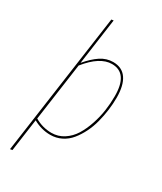

<svg xmlns="http://www.w3.org/2000/svg" viewBox="-228 -815 921 1091"><g transform="rotate(30 232.5 -270.0)"><path d="M295.4 -528.3Q354 -528.3 383.5 -485.6Q413.1 -442.9 413.1 -362.3Q413.1 -322.3 407.7 -281Q402.3 -239.7 391.4 -197.5Q380.4 -155.3 362.1 -118.7Q343.8 -82 320.1 -53Q296.4 -23.9 262.9 -7.3Q229.5 9.3 190.4 9.3Q132.8 9.3 78.6 -21L48.8 191.4L34.2 193.8L164.6 -731.9L178.7 -733.9L136.2 -431.2Q175.3 -477.5 213.4 -502.9Q251.5 -528.3 295.4 -528.3ZM190.9 -3.9Q234.9 -3.9 271 -27.3Q307.1 -50.8 330.3 -88.1Q353.5 -125.5 369.6 -173.6Q385.7 -221.7 392.6 -269Q399.4 -316.4 399.4 -362.3Q400.4 -515.1 294.9 -515.1Q216.3 -515.1 134.3 -412.6L81.1 -34.2Q132.3 -3.9 190.9 -3.9Z"/></g></svg>

Font: Fira Sans Compressed Hair
Style: Italic
Weight: 100
Width: 3
Italic angle: -8°
Designer: Carrois Corporate & Edenspiekermann AG
Foundry: Carrois Corporate GbR & Edenspiekermann AG
Version: Version 4.203;PS 004.203;hotconv 1.0.88;makeotf.lib2.5.64775